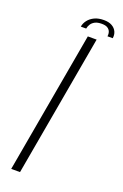

<svg xmlns="http://www.w3.org/2000/svg" viewBox="-149 -814 553 860"><g transform="rotate(20 127.0 -384.0)"><path d="M26.5 0H68.5L188 -675H146ZM189.5 -768.5Q163.5 -768.5 145 -759.8Q126.5 -751 115.2 -736.5Q104 -722 101.5 -705.5H127Q129 -717 135.5 -727Q142 -737 154 -743.2Q166 -749.5 186 -749.5Q204 -749.5 213.8 -743.2Q223.5 -737 227 -727Q230.5 -717 228.5 -705.5H253.5Q256.5 -722 250 -736.5Q243.5 -751 228.2 -759.8Q213 -768.5 189.5 -768.5Z"/></g></svg>

Font: Anybody Thin ExtraLight
Style: Italic
Weight: 250
Italic angle: -10°
Version: Version 1.113;gftools[0.9.25]